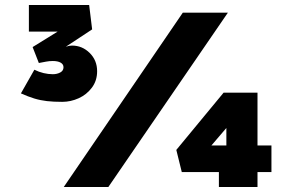

<svg xmlns="http://www.w3.org/2000/svg" viewBox="-20 -751 1150 771"><path d="M230 -342Q195 -342 168.5 -345Q142 -348 117.5 -355.5Q93 -363 64 -376L118 -471Q136 -462 155 -457.5Q174 -453 192 -453Q209 -453 222 -460Q235 -467 235 -481Q235 -493 223.5 -499.5Q212 -506 192 -506Q178 -506 165 -503.5Q152 -501 136 -498L111 -562L284 -669V-624H96V-731H338L350 -633L215 -544V-550Q228 -558 243 -563Q258 -568 269 -568Q310 -568 340 -538.5Q370 -509 370 -465Q370 -427 349 -399Q328 -371 296 -356.5Q264 -342 230 -342ZM236 0 714 -700H895L415 0ZM998 -167H1070V-60H998ZM800 -133 784 -167H949L889 -121V-282L918 -271ZM1014 0H859V-103L922 -60H710L688 -149L878 -379H1014Z"/></svg>

Font: Lexend Giga Black
Style: Regular
Weight: 900
Designer: Bonnie Shaver-Troup, Thomas Jockin
Foundry: Lexend
Version: Version 1.007